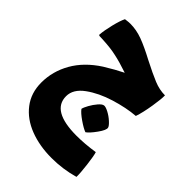

<svg xmlns="http://www.w3.org/2000/svg" viewBox="-263 -622 1201 1201"><g transform="rotate(45 338.0 -21.5)"><path d="M602 -109Q524 -103 431 -74.5Q338 -46 272 2Q206 50 206 112Q206 241 427 241Q500 241 585 228Q593 252 601.5 321Q610 390 609 423Q515 450 415 450Q309 450 223 417Q137 384 86.5 318.5Q36 253 36 161Q36 62 86.5 -27Q137 -116 239 -182Q307 -224 362 -251Q288 -276 239 -286Q193 -297 115 -301L86 -302L81 -307Q84 -347 98 -404Q112 -461 126 -489Q155 -493 170 -493Q224 -493 278 -473Q332 -453 409 -412Q491 -370 541 -349.5Q591 -329 640 -329Q641 -298 630 -230Q618 -155 602 -109ZM531 65Q536 83 504 127.5Q472 172 451 186Q426 177 385.5 149Q345 121 330 100Q333 85 348 58Q363 31 382 9Q401 -13 415 -15Q428 -17 455 -3Q482 11 505 32Q528 53 531 65Z"/></g></svg>

Font: Lalezar
Style: Bold
Weight: 700
Designer: Borna Izadpanah
Foundry: Borna Izadpanah
Version: Version 1.003;January 24, 2021;FontCreator 13.0.0.2683 64-bi